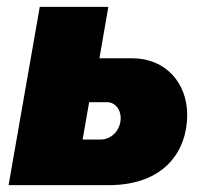

<svg xmlns="http://www.w3.org/2000/svg" viewBox="-20 -540 599 560"><path d="M5 0H297C460 0 526 -100 526 -205C526 -298 463 -370 366 -370H270L296 -520H96ZM221 -133 240 -242H292C315 -242 332 -222 332 -196C332 -161 306 -133 273 -133Z"/></svg>

Font: Fixel Display Black
Style: Italic
Weight: 900
Italic angle: -10°
Designer: AlfaBravo + MacPaw
Foundry: Kyrylo Tkachov, Marchela Mozhyna, Serhii Makarenko, Maria Weinstein, Zakhar Kryvoshyya
Version: Version 1.210;Glyphs 3.2 (3217)